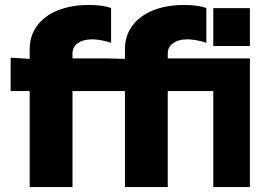

<svg xmlns="http://www.w3.org/2000/svg" viewBox="-20 -756 1054 776"><path d="M340 -736Q368 -736 392 -732.5Q416 -729 429 -723V-583Q412 -589 391 -593Q370 -597 353 -597Q316 -597 294.5 -581.5Q273 -566 273 -540V-520H408L485 -518V-558Q485 -611 514.5 -651.5Q544 -692 598.5 -714Q653 -736 725 -736Q753 -736 777 -732.5Q801 -729 814 -723V-583Q797 -589 776 -593Q755 -597 738 -597Q701 -597 679.5 -581.5Q658 -566 658 -540V-520H990V0H842V-388H658V0H485V-388H273V0H100V-388H23V-523L100 -518V-558Q100 -611 129.5 -651.5Q159 -692 213.5 -714Q268 -736 340 -736ZM842 -723H990V-570H842Z"/></svg>

Font: Non Bureau Extended
Style: Bold
Weight: 700
Width: 7
Designer: Jona Saucedo
Foundry: Non Foundry
Version: Version 1.000; ttfautohint (v1.8.4)